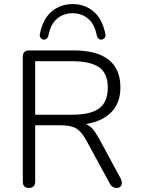

<svg xmlns="http://www.w3.org/2000/svg" viewBox="-20 -918 699 944"><path d="M92 -26V-638Q92 -670 123 -670H343Q456 -670 514 -624.5Q572 -579 572 -488Q572 -412 527.5 -366.5Q483 -321 402 -308Q421 -301 436 -283.5Q451 -266 469 -233L574 -39Q579 -30 579 -19Q579 -8 572.5 -1Q566 6 554 6Q530 6 519 -17L407 -223Q382 -270 355.5 -286Q329 -302 280 -302H153V-26Q153 6 122 6Q92 6 92 -26ZM510 -488Q510 -557 467.5 -587Q425 -617 335 -617H153V-354H335Q425 -354 467.5 -385Q510 -416 510 -488ZM176 -750Q190 -824 233.5 -861Q277 -898 337 -898Q397 -898 440.5 -861Q484 -824 498 -750L499 -745Q499 -736 493 -730Q487 -724 479 -723Q470 -723 464 -728.5Q458 -734 456 -743Q445 -800 413 -826.5Q381 -853 337 -853Q293 -853 261 -826.5Q229 -800 218 -743Q216 -734 210 -728.5Q204 -723 195 -723Q186 -724 180 -731.5Q174 -739 176 -750Z"/></svg>

Font: SN Pro Light
Style: Regular
Weight: 300
Designer: Tobias Whetton
Foundry: Supernotes
Version: Version 1.002